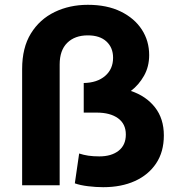

<svg xmlns="http://www.w3.org/2000/svg" viewBox="-20 -770 733 798"><path d="M409 8Q379 8 346 4Q313 0 291 -8L309 -132Q327 -126 347 -123Q367 -120 393 -120Q443 -120 473 -143.5Q503 -167 503 -211Q503 -255 470.5 -278.5Q438 -302 382 -302H328V-425Q384 -426 417 -454.5Q450 -483 450 -530Q450 -572 422.5 -597.5Q395 -623 345 -623Q291 -623 259.5 -592Q228 -561 228 -502V0H72V-483Q72 -572 108.5 -631Q145 -690 207 -720Q269 -750 345 -750Q425 -750 482 -722Q539 -694 569.5 -647Q600 -600 600 -541Q600 -493 578.5 -455Q557 -417 524 -392Q587 -371 624 -324Q661 -277 661 -207Q661 -139 629 -91Q597 -43 540.5 -17.5Q484 8 409 8Z"/></svg>

Font: Montserrat
Style: Bold
Weight: 700
Designer: Julieta Ulanovsky
Foundry: Julieta Ulanovsky
Version: Version 9.000; ttfautohint (v1.8.4.7-5d5b)